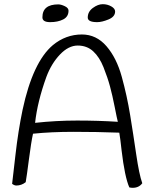

<svg xmlns="http://www.w3.org/2000/svg" viewBox="-20 -882 734 919"><path d="M661 -5Q645 17 615 17Q607 17 599 15Q577 -35 562 -162Q556 -218 551 -247Q442 -251 333 -251Q224 -251 138 -242Q129 -201 118.5 -119.5Q108 -38 103 -10Q83 6 58 6Q49 6 38 -2Q41 -26 54 -140.5Q67 -255 88 -356Q137 -585 233 -666Q295 -717 372 -717Q441 -717 489.5 -661Q538 -605 563 -514Q588 -423 603 -331Q618 -239 632 -143Q646 -47 661 -5ZM202 -514Q159 -395 148 -294Q248 -305 349 -305Q450 -305 544 -299Q540 -314 529 -370Q518 -426 506.5 -468.5Q495 -511 475.5 -560Q456 -609 426 -636.5Q396 -664 352 -664Q308 -664 267 -621Q226 -578 202 -514ZM259 -861Q272 -861 290 -852.5Q308 -844 308 -831Q308 -802 282.5 -789Q257 -776 220 -776Q183 -776 183 -799Q183 -861 259 -861ZM531 -827Q531 -802 499.5 -789Q468 -776 445 -776Q400 -776 400 -798Q400 -826 424.5 -844Q449 -862 471.5 -862Q494 -862 512.5 -851.5Q531 -841 531 -827Z"/></svg>

Font: Handlee
Style: Regular
Weight: 400
Designer: Joe Prince
Foundry: Joe Prince
Version: Version 1.001